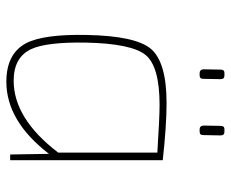

<svg xmlns="http://www.w3.org/2000/svg" viewBox="-81 -633 726 604"><g transform="rotate(90 282.0 -331.0)"><path d="M210 -596Q199 -596 198 -608L199 -662Q199 -674 209 -674H218Q229 -674 229 -662L228 -609Q229 -596 217 -596ZM387 -596Q376 -596 375 -608L376 -662Q376 -674 386 -674H395Q406 -674 406 -662L405 -609Q406 -596 394 -596ZM464 -122Q361 12 237 12Q149 12 116 -50Q87 -106 90 -242Q93 -393 133 -442Q175 -492 304 -492Q375 -492 484 -480V0H466ZM460 -463Q350 -470 310 -470Q189 -470 153 -426Q117 -382 114 -238Q112 -113 135 -65Q161 -11 234 -11Q353 -11 460 -151Z"/></g></svg>

Font: Taylor Sans Thin
Style: Regular
Weight: 100
Italic angle: -8°
Designer: Natanael Gama
Version: Version 1.001 September 8, 2015